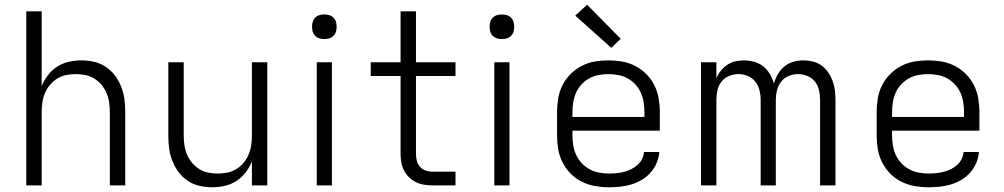

<svg xmlns="http://www.w3.org/2000/svg" viewBox="-20 -783 4240 811"><path d="M91 0V-735H156V-419Q166 -444 182.5 -465.5Q199 -487 221.5 -501.5Q244 -516 270.5 -522Q297 -528 323 -528Q350 -528 377 -522Q404 -516 426.5 -501Q449 -486 465.5 -464Q482 -442 492 -416.5Q502 -391 505.5 -364Q509 -337 509 -310V0H444V-310Q444 -330 441 -350.5Q438 -371 430 -390Q422 -409 409 -424.5Q396 -440 378.5 -451Q361 -462 340.5 -466Q320 -470 300 -470Q280 -470 259.5 -466Q239 -462 221.5 -451Q204 -440 191 -424.5Q178 -409 170 -390Q162 -371 159 -350.5Q156 -330 156 -310V0Z M877 8Q850 8 823 2Q796 -4 773.5 -19Q751 -34 734.5 -56Q718 -78 708 -103.5Q698 -129 694.5 -156Q691 -183 691 -210V-520H756V-210Q756 -190 759 -169.5Q762 -149 770 -130Q778 -111 791 -95.5Q804 -80 821.5 -69Q839 -58 859.5 -54Q880 -50 900 -50Q920 -50 940.5 -54Q961 -58 978.5 -69Q996 -80 1009 -95.5Q1022 -111 1030 -130Q1038 -149 1041 -169.5Q1044 -190 1044 -210V-520H1109V0H1044V-101Q1034 -76 1017.5 -54.5Q1001 -33 978.5 -18.5Q956 -4 929.5 2Q903 8 877 8Z M1318 0V-520H1382V0ZM1350 -618Q1339 -618 1329 -621Q1319 -624 1311.5 -631.5Q1304 -639 1301 -649Q1298 -659 1298 -670Q1298 -681 1301 -691Q1304 -701 1311.5 -708.5Q1319 -716 1329 -719Q1339 -722 1350 -722Q1361 -722 1371 -719Q1381 -716 1388.5 -708.5Q1396 -701 1399 -691Q1402 -681 1402 -670Q1402 -659 1399 -649Q1396 -639 1388.5 -631.5Q1381 -624 1371 -621Q1361 -618 1350 -618Z M1806 0Q1788 0 1770 -3Q1752 -6 1736 -14Q1720 -22 1707 -35Q1694 -48 1686 -64Q1678 -80 1675 -98Q1672 -116 1672 -134V-462H1546V-520H1672V-735H1737V-520H1904V-462H1737V-134Q1737 -119 1740.5 -104.5Q1744 -90 1753.5 -79Q1763 -68 1777 -63Q1791 -58 1806 -58H1904V0Z M2068 0V-520H2132V0ZM2100 -618Q2089 -618 2079 -621Q2069 -624 2061.5 -631.5Q2054 -639 2051 -649Q2048 -659 2048 -670Q2048 -681 2051 -691Q2054 -701 2061.5 -708.5Q2069 -716 2079 -719Q2089 -722 2100 -722Q2111 -722 2121 -719Q2131 -716 2138.5 -708.5Q2146 -701 2149 -691Q2152 -681 2152 -670Q2152 -659 2149 -649Q2146 -639 2138.5 -631.5Q2131 -624 2121 -621Q2111 -618 2100 -618Z M2552 8Q2523 8 2494 3Q2465 -2 2438.5 -15Q2412 -28 2391 -49Q2370 -70 2356.5 -96.5Q2343 -123 2338 -152Q2333 -181 2333 -210V-310Q2333 -339 2338 -368Q2343 -397 2356 -423Q2369 -449 2390 -470Q2411 -491 2437 -504.5Q2463 -518 2492 -523Q2521 -528 2550 -528Q2579 -528 2608 -523Q2637 -518 2663 -504.5Q2689 -491 2710 -470Q2731 -449 2744 -423Q2757 -397 2762 -368Q2767 -339 2767 -310V-231H2398V-210Q2398 -189 2401.5 -168Q2405 -147 2414 -128Q2423 -109 2437.5 -93.5Q2452 -78 2470.5 -68Q2489 -58 2510 -54Q2531 -50 2552 -50Q2568 -50 2584 -51.5Q2600 -53 2615.5 -57Q2631 -61 2645.5 -68Q2660 -75 2672 -85.5Q2684 -96 2691.5 -110.5Q2699 -125 2700 -141H2765Q2763 -117 2753.5 -94.5Q2744 -72 2728 -54Q2712 -36 2691 -23.5Q2670 -11 2647 -4Q2624 3 2600 5.5Q2576 8 2552 8ZM2398 -289H2702V-310Q2702 -331 2698.5 -352Q2695 -373 2686.5 -392Q2678 -411 2663.5 -426.5Q2649 -442 2631 -452Q2613 -462 2592 -466Q2571 -470 2550 -470Q2529 -470 2508 -466Q2487 -462 2469 -452Q2451 -442 2436.5 -426.5Q2422 -411 2413.5 -392Q2405 -373 2401.5 -352Q2398 -331 2398 -310ZM2562 -581 2410 -717 2460 -763 2602 -619Z M2941 0V-520H3006V-453Q3013 -470 3025 -484.5Q3037 -499 3052.5 -509.5Q3068 -520 3086 -524Q3104 -528 3123 -528Q3144 -528 3165.5 -522Q3187 -516 3204 -502.5Q3221 -489 3232 -470Q3243 -451 3249 -430Q3255 -451 3266 -470Q3277 -489 3293.5 -502.5Q3310 -516 3331 -522Q3352 -528 3374 -528Q3394 -528 3414 -523Q3434 -518 3450.5 -506Q3467 -494 3478.5 -477Q3490 -460 3497 -441Q3504 -422 3506.5 -402Q3509 -382 3509 -362V0H3444V-362Q3444 -382 3439.5 -402Q3435 -422 3422.5 -438Q3410 -454 3390.5 -462Q3371 -470 3351 -470Q3330 -470 3311 -462Q3292 -454 3279.5 -438Q3267 -422 3262 -402Q3257 -382 3257 -362V0H3193V-362Q3193 -382 3188 -402Q3183 -422 3170.5 -438Q3158 -454 3139 -462Q3120 -470 3099 -470Q3079 -470 3059.5 -462Q3040 -454 3027.5 -438Q3015 -422 3010.5 -402Q3006 -382 3006 -362V0Z M3902 8Q3873 8 3844 3Q3815 -2 3788.5 -15Q3762 -28 3741 -49Q3720 -70 3706.5 -96.5Q3693 -123 3688 -152Q3683 -181 3683 -210V-310Q3683 -339 3688 -368Q3693 -397 3706 -423Q3719 -449 3740 -470Q3761 -491 3787 -504.5Q3813 -518 3842 -523Q3871 -528 3900 -528Q3929 -528 3958 -523Q3987 -518 4013 -504.5Q4039 -491 4060 -470Q4081 -449 4094 -423Q4107 -397 4112 -368Q4117 -339 4117 -310V-231H3748V-210Q3748 -189 3751.5 -168Q3755 -147 3764 -128Q3773 -109 3787.5 -93.5Q3802 -78 3820.5 -68Q3839 -58 3860 -54Q3881 -50 3902 -50Q3918 -50 3934 -51.5Q3950 -53 3965.5 -57Q3981 -61 3995.5 -68Q4010 -75 4022 -85.5Q4034 -96 4041.5 -110.5Q4049 -125 4050 -141H4115Q4113 -117 4103.5 -94.5Q4094 -72 4078 -54Q4062 -36 4041 -23.5Q4020 -11 3997 -4Q3974 3 3950 5.5Q3926 8 3902 8ZM3748 -289H4052V-310Q4052 -331 4048.5 -352Q4045 -373 4036.5 -392Q4028 -411 4013.5 -426.5Q3999 -442 3981 -452Q3963 -462 3942 -466Q3921 -470 3900 -470Q3879 -470 3858 -466Q3837 -462 3819 -452Q3801 -442 3786.5 -426.5Q3772 -411 3763.5 -392Q3755 -373 3751.5 -352Q3748 -331 3748 -310Z"/></svg>

Font: Iosevka Aile Custom Light
Style: Regular
Weight: 300
Designer: Belleve Invis
Foundry: Belleve Invis
Version: Version 17.0.2; ttfautohint (v1.8.3)